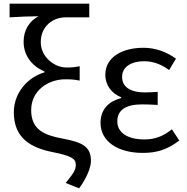

<svg xmlns="http://www.w3.org/2000/svg" viewBox="-20 -816 1014 1041"><path d="M409 205C454 144 473 89 473 56C473 -18 431 -44 323 -64C223 -82 149 -111 149 -219C149 -325 241 -386 334 -386C362 -386 383 -385 412 -379V-457C383 -451 368 -450 340 -450C274 -450 201 -508 201 -587C201 -673 265 -722 337 -722H464V-796H32V-722C99 -726 129 -727 189 -728C138 -701 108 -652 108 -590C108 -512 156 -456 222 -428V-424C132 -398 55 -315 55 -207C55 -64 151 -14 267 9C366 29 391 44 391 77C391 107 376 127 336 176Z M754 13C830 13 886 -4 952 -54L912 -115C861 -74 816 -60 763 -60C671 -60 616 -97 616 -158C616 -218 660 -250 750 -250C777 -250 803 -249 835 -247V-318C808 -316 788 -315 766 -315C679 -315 642 -350 642 -399C642 -455 694 -484 761 -484C811 -484 855 -467 897 -436L934 -498C884 -534 824 -557 758 -557C647 -557 551 -509 551 -410C551 -359 581 -310 637 -289V-284C575 -269 525 -227 525 -150C525 -49 619 13 754 13Z"/></svg>

Font: Source Han Sans KR
Style: Regular
Weight: 400
Designer: Ryoko NISHIZUKA 西塚涼子 (kana, bopomofo & ideographs); Paul D. Hunt (Latin, Greek & Cyrillic); Sandoll Communications 산돌커뮤니
Foundry: Adobe
Version: Version 2.004;hotconv 1.0.118;makeotfexe 2.5.65603